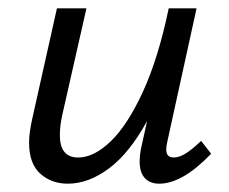

<svg xmlns="http://www.w3.org/2000/svg" viewBox="-20 -436 552 462"><path d="M488 -66Q419 6 363 6Q341 6 328.5 -7.5Q316 -21 316 -48Q316 -61 319 -77L334 -145Q292 -68 242.5 -31Q193 6 143 6Q104 6 77 -18Q50 -42 50 -93Q50 -117 58 -152L117 -416H188L130 -160Q124 -133 124 -111Q124 -57 168 -57Q206 -57 246.5 -96Q287 -135 324 -215.5Q361 -296 386 -416H453L383 -97Q380 -85 380 -76Q380 -57 398 -57Q411 -57 426.5 -66.5Q442 -76 464 -97Z"/></svg>

Font: Ysabeau Medium
Style: Italic
Weight: 500
Italic angle: -12°
Designer: Christian Thalmann (Catharsis Fonts)
Version: Version 0.003